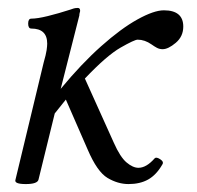

<svg xmlns="http://www.w3.org/2000/svg" viewBox="-20 -451 496 484"><path d="M45 13Q15 13 19 2L90 -293Q96 -314 97.5 -324.5Q99 -335 99 -341Q99 -379 59 -379Q51 -379 51 -391.5Q51 -404 59 -404Q74 -404 100.5 -410.5Q127 -417 158 -427Q166 -430 169.5 -430.5Q173 -431 176 -431Q182 -431 182 -424Q182 -422 181 -419Q180 -416 180 -412L133 -227Q185 -290 235 -334.5Q285 -379 326.5 -402Q368 -425 393 -425Q442 -425 442 -384Q442 -359 423 -343Q404 -327 390 -327Q382 -327 375.5 -330.5Q369 -334 362 -339Q345 -351 327 -351Q319 -351 284 -331Q249 -311 194 -253L267 -91Q283 -55 299 -41.5Q315 -28 329 -28Q349 -28 370 -52Q374 -56 384 -49.5Q394 -43 389 -36Q374 -10 353.5 1.5Q333 13 304 13Q277 13 251 -2.5Q225 -18 201 -74L146 -200Q132 -183 118 -165L77 2Q74 13 45 13Z"/></svg>

Font: Junicode SmExp
Style: Italic
Weight: 400
Width: 6
Italic angle: -11°
Designer: Peter S. Baker
Version: Version 2.205; ttfautohint (v1.8.4)